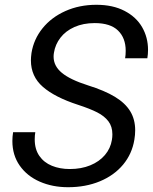

<svg xmlns="http://www.w3.org/2000/svg" viewBox="-20 -780 646 810"><path d="M454.1 -213.4Q454.1 -246.1 437.3 -268.3Q420.4 -290.5 390.1 -305.9Q359.9 -321.3 309.1 -337.9Q211.4 -369.6 160.9 -413.6Q110.4 -457.5 110.4 -525.4Q110.4 -538.1 112.8 -556.2Q122.1 -614.3 159.4 -660.6Q196.8 -707 255.9 -733.4Q314.9 -759.8 386.7 -759.8Q456.1 -759.8 505.4 -734.1Q554.7 -708.5 579.6 -665.3Q604.5 -622.1 604.5 -569.3Q604.5 -551.8 601.6 -534.2H507.8Q510.3 -547.9 510.3 -565.9Q510.3 -619.6 478 -651.1Q445.8 -682.6 379.4 -682.6Q331.1 -682.6 293.9 -666Q256.8 -649.4 234.9 -620.8Q212.9 -592.3 207.5 -557.1Q206.1 -549.3 206.1 -541Q206.1 -501.5 241 -472.7Q275.9 -443.8 351.1 -419.9Q421.4 -397.9 464.8 -371.6Q508.3 -345.2 529.3 -310.8Q550.3 -276.4 550.3 -230.5Q550.3 -210.9 546.9 -190.9Q537.1 -130.9 499.3 -85.4Q461.4 -40 401.4 -15.1Q341.3 9.8 267.1 9.8Q201.2 9.8 147.7 -13.7Q94.2 -37.1 63.2 -81.3Q32.2 -125.5 32.2 -185.1Q32.2 -203.1 35.2 -222.2H128.9Q126.5 -209 126.5 -191.9Q126.5 -150.4 146 -122.3Q165.5 -94.2 199 -80.6Q232.4 -66.9 274.4 -66.9Q322.8 -66.9 360.8 -82.5Q398.9 -98.1 422.6 -126Q446.3 -153.8 452.1 -189.9Q454.1 -201.2 454.1 -213.4Z"/></svg>

Font: Mardoto
Style: Italic
Weight: 400
Italic angle: -12°
Designer: Christian Robertson, Vahan Hovhannisyan
Foundry: Google
Version: Version 1.000